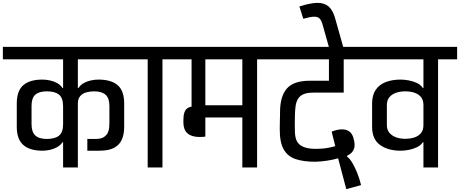

<svg xmlns="http://www.w3.org/2000/svg" viewBox="-56 -1168 3208 1339"><path d="M553 -199Q567 -199 582 -199Q597 -199 612 -199Q648 -199 667.5 -211.5Q687 -224 695.5 -242Q704 -260 705.5 -279Q707 -298 707 -311Q707 -341 707 -371Q707 -401 707 -430Q707 -483 680.5 -507Q654 -531 600 -531Q570 -531 544.5 -523.5Q519 -516 503.5 -498Q488 -480 487 -450V0H384V-176Q383 -176 382.5 -176Q382 -176 380 -176Q365 -154 341 -141Q317 -128 290.5 -122.5Q264 -117 239 -117Q152 -117 106.5 -157Q61 -197 61 -284Q61 -325 61 -365.5Q61 -406 61 -446Q61 -535 106.5 -574Q152 -613 239 -613Q264 -613 290.5 -607.5Q317 -602 341 -589.5Q365 -577 380 -554H384V-754H-36V-841H909V-754H487V-554H491Q506 -577 529.5 -589.5Q553 -602 579.5 -607.5Q606 -613 631 -613Q719 -613 764.5 -574Q810 -535 810 -446V-283Q810 -232 794 -195Q778 -158 740.5 -137.5Q703 -117 638 -117H553ZM164 -301Q164 -248 190 -223.5Q216 -199 270 -199Q327 -199 355.5 -222Q384 -245 384 -301V-427Q384 -485 355.5 -508Q327 -531 270 -531Q216 -531 190 -507.5Q164 -484 164 -430Z M837 -754V-841H1214V-754H1077V0H974V-754Z M1142 -754V-841H1869V-754H1737V0H1634V-349H1376V-215Q1330 -210 1300.5 -216Q1271 -222 1254 -236Q1237 -250 1230 -270Q1223 -290 1223 -313V-329Q1223 -361 1229 -380.5Q1235 -400 1247.5 -410.5Q1260 -421 1280 -424V-754ZM1376 -434H1634V-754H1376Z M2142 -40Q2061 -40 2005.5 -58.5Q1950 -77 1922 -127Q1894 -177 1895 -271Q1895 -288 1895.5 -308.5Q1896 -329 1896.5 -349.5Q1897 -370 1897 -386Q1897 -496 1944.5 -550.5Q1992 -605 2104 -605H2238V-754H1797V-841H2520V-754H2341V-522Q2303 -522 2268.5 -522Q2234 -522 2200.5 -522Q2167 -522 2128 -522Q2084 -522 2058.5 -510Q2033 -498 2021 -476.5Q2009 -455 2005.5 -428.5Q2002 -402 2001 -373Q2001 -361 2000.5 -345Q2000 -329 2000 -312.5Q2000 -296 2000 -284Q2000 -263 2001 -241Q2002 -219 2008 -199Q2014 -179 2030 -163Q2046 -147 2076.5 -138Q2107 -129 2157 -130Q2174 -130 2195.5 -132Q2217 -134 2240 -138.5Q2263 -143 2282 -149Q2276 -176 2269.5 -199.5Q2263 -223 2257 -250Q2273 -257 2295 -262Q2317 -267 2339 -265.5Q2361 -264 2379.5 -251.5Q2398 -239 2408 -209Q2411 -199 2414.5 -182.5Q2418 -166 2416.5 -148Q2415 -130 2403.5 -112.5Q2392 -95 2365 -82L2363 -77Q2383 -63 2401.5 -31.5Q2420 0 2436 40Q2452 80 2462 123L2359 151L2302 -64Q2268 -54 2225.5 -47.5Q2183 -41 2142 -40Z M2237 -839V-843L2194 -995Q2186 -1025 2173 -1038.5Q2160 -1052 2134 -1051.5Q2108 -1051 2059 -1037L2032 -1123Q2107 -1147 2156 -1148Q2205 -1149 2235.5 -1123Q2266 -1097 2282 -1038L2338 -839Z M2999 0H2897Q2897 -41 2897 -88.5Q2897 -136 2897 -176H2893Q2878 -154 2851 -141Q2824 -128 2793.5 -122.5Q2763 -117 2738 -117Q2650 -117 2594.5 -157Q2539 -197 2539 -284V-446Q2539 -505 2564.5 -542Q2590 -579 2635 -596Q2680 -613 2738 -613Q2763 -613 2793.5 -607.5Q2824 -602 2851 -589.5Q2878 -577 2893 -554H2897V-754Q2870 -754 2824.5 -754Q2779 -754 2725.5 -754Q2672 -754 2618.5 -754Q2565 -754 2520 -754Q2475 -754 2448 -754V-841H3132V-754H2999ZM2642 -296Q2642 -263 2659.5 -242Q2677 -221 2706 -210.5Q2735 -200 2769 -200Q2805 -200 2834 -209.5Q2863 -219 2880 -240Q2897 -261 2897 -296V-435Q2897 -470 2880 -491Q2863 -512 2834 -521.5Q2805 -531 2769 -531Q2735 -531 2706 -521Q2677 -511 2659.5 -490Q2642 -469 2642 -435Z"/></svg>

Font: Matangi SemiBold
Style: Regular
Weight: 600
Designer: Prashant Pant
Foundry: The Graphic Ant
Version: Version 3.002